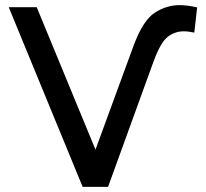

<svg xmlns="http://www.w3.org/2000/svg" viewBox="-20 -728 801 748"><path d="M302 0 14 -700H123L352 -145L500 -549Q537 -649 583 -678.5Q629 -708 679 -708Q711 -708 748 -699L737 -601Q714 -606 695 -606Q662 -606 634 -585Q606 -564 578 -488L401 0Z"/></svg>

Font: Montserrat Z Med
Style: Regular
Weight: 500
Designer: Julieta Ulanovsky
Foundry: Julieta Ulanovsky
Version: Version 8.000